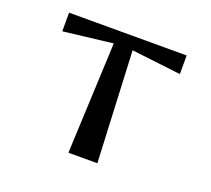

<svg xmlns="http://www.w3.org/2000/svg" viewBox="-99 -678 883 804"><g transform="rotate(20 342.0 -276.0)"><path d="M278 0 300 -495 80 -469V-552H604V-469L384 -495L407 0Z"/></g></svg>

Font: OpenDyslexic
Style: Regular
Weight: 400
Designer: Abbie Gonzalez
Version: Version 0.920;hotconv 1.0.109;makeotfexe 2.5.65596